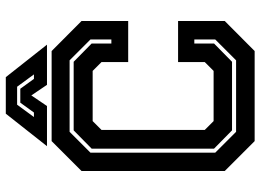

<svg xmlns="http://www.w3.org/2000/svg" viewBox="-138 -760 898 662"><g transform="rotate(-90 311.0 -429.0)"><path d="M155.5 0 52.5 -103V-597L155.5 -700H466L569.5 -597V-436H428V-528L397.5 -558.5H224.5L194 -528V-172L224.5 -141.5H397.5L428 -172V-264H569.5V-103L466 0ZM187.5 -64H434L506 -136V-208H492V-140L429 -78H192.5L129.5 -140V-562L192.5 -624H429L492 -562V-494H506V-566L434 -638H187.5L115.5 -566V-136ZM250 -858H376L488 -716H349.5L313 -770L276.5 -716H138ZM281 -819 238.5 -761H254L288 -808H336L370 -761H385.5L343 -819Z"/></g></svg>

Font: Tourney Thin
Style: Bold
Weight: 700
Version: Version 1.015